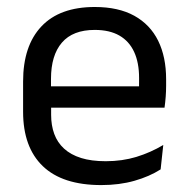

<svg xmlns="http://www.w3.org/2000/svg" viewBox="-20 -521 539 552"><path d="M271.1 11.1Q159.6 11.1 103 -43.4Q46.4 -97.8 46.4 -199.7V-286.6Q46.4 -389.4 99.1 -445.1Q151.7 -500.9 252.5 -500.9Q320.4 -500.9 366.1 -475.7Q411.7 -450.4 434.7 -403.9Q457.6 -357.4 457.6 -293V-274.8Q457.6 -259.1 456.4 -243Q455.2 -226.9 453 -211.4H378.7Q379.5 -235.6 379.7 -257.1Q379.9 -278.6 379.9 -296.4Q379.9 -341 365.6 -371.8Q351.4 -402.6 323.2 -418.8Q294.9 -435 252.5 -435Q189.4 -435 158 -398.5Q126.6 -362.1 126.6 -294.1V-247.4L127 -237.5V-190.8Q127 -160.4 136 -135.9Q145 -111.3 164.1 -93.8Q183.3 -76.2 213 -66.8Q242.8 -57.5 284.2 -57.5Q331.3 -57.5 372.3 -70Q413.3 -82.6 449.4 -104.2L441.8 -34Q409.6 -13.5 366.4 -1.2Q323.3 11.1 271.1 11.1ZM89.1 -211.4V-272.7H435.9V-211.4Z"/></svg>

Font: Anek Tamil Medium
Style: Regular
Weight: 500
Designer: Aadarsh Rajan (Tamil), Yesha Goshar (Latin)
Foundry: Ek Type
Version: Version 1.003